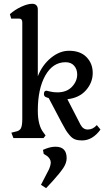

<svg xmlns="http://www.w3.org/2000/svg" viewBox="-20 -729 568 1014"><path d="M258.8 226.6Q295.9 185.5 314 158.7Q332 131.8 332 106.4Q332 45.9 273.4 45.9Q250 45.9 223.6 55.7L207 62.5L210.9 84L228.5 94.7Q248 110.4 248 128.9Q248 143.6 238.3 166L196.3 247.1L223.6 264.6ZM510.7 -44.9 491.2 -68.4Q470.7 -44.9 443.4 -44.9Q418.9 -44.9 405.3 -70.3L335.9 -205.1Q398.4 -211.9 434.1 -252.4Q469.7 -293 469.7 -343.8Q469.7 -393.6 437 -427.2Q404.3 -460.9 344.7 -460.9Q294.9 -460.9 249 -423.3Q203.1 -385.7 179.7 -326.2V-679.7Q179.7 -693.4 171.9 -701.2Q164.1 -709 150.4 -709Q126 -709 92.3 -693.4Q58.6 -677.7 32.2 -654.3L39.1 -630.9H80.1Q97.7 -630.9 97.7 -611.3V-100.6Q97.7 -65.4 90.3 -51.3Q83 -37.1 59.6 -33.2L40 -28.3L50.8 0H210L220.7 -13.7L210 -28.3Q179.7 -66.4 179.7 -144.5Q179.7 -259.8 219.2 -330.1Q258.8 -400.4 326.2 -400.4Q355.5 -400.4 371.6 -381.8Q387.7 -363.3 387.7 -335.9Q387.7 -299.8 359.9 -270.5Q332 -241.2 283.2 -241.2Q261.7 -241.2 244.6 -245.6Q227.5 -250 225.6 -250Q211.9 -250 211.9 -232.4Q211.9 -217.8 228.5 -213.9L237.3 -210.9L304.7 -83Q320.3 -53.7 328.1 -41Q335.9 -28.3 349.1 -13.2Q362.3 2 377 7.3Q391.6 12.7 413.1 12.7Q468.8 12.7 510.7 -44.9Z"/></svg>

Font: Kurale
Style: Regular
Weight: 400
Version: 1.0; ttfautohint (v1.3)